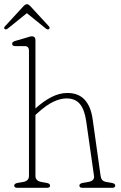

<svg xmlns="http://www.w3.org/2000/svg" viewBox="-28 -898 577 918"><path d="M141.5 -705.5V-379.5Q180 -414.5 218.2 -434Q256.5 -453.5 294 -453.5Q347 -453.5 376.8 -421.2Q406.5 -389 415 -328L453 -57Q454.5 -45 460.5 -37.8Q466.5 -30.5 480.5 -28L506.5 -23.5Q523 -20.5 523 -10.5Q523 0 507.5 0H367Q351.5 0 351.5 -10.5Q351.5 -20.5 368 -23.5L394 -28Q425 -33.5 421.5 -57L384 -319.5Q376 -374.5 353.8 -401Q331.5 -427.5 290 -427.5Q262 -427.5 228.2 -412Q194.5 -396.5 152 -358L141.5 -348.5V-57Q141.5 -33 169.5 -28L195 -23.5Q211.5 -20.5 211.5 -10.5Q211.5 0 196 0H55.5Q40 0 40 -10.5Q40 -20.5 56.5 -23.5L83 -28Q110.5 -33 110.5 -57V-655Q110.5 -677.5 90.5 -677.5H45.5Q30 -677.5 30 -689Q30 -698 45.5 -702.5L97 -717.5Q105.5 -720 112.5 -722.2Q119.5 -724.5 124 -724.5Q141.5 -724.5 141.5 -705.5ZM205.5 -758.5Q199.5 -754.5 190 -762.5L100.5 -835L10.5 -762.5Q1 -755 -4.5 -758.5Q-12 -764 -4 -772.5L83.5 -867.5Q93.5 -878 100.5 -878Q108.5 -878 118 -867.5L205.5 -772.5Q213 -764.5 205.5 -758.5Z"/></svg>

Font: Fraunces 72pt SuperSoft Thin
Style: Regular
Weight: 100
Version: Version 1.000;[b76b70a41]